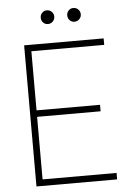

<svg xmlns="http://www.w3.org/2000/svg" viewBox="-60 -958 709 1003"><g transform="rotate(-5 294.0 -456.0)"><path d="M363 -840Q348 -840 338 -850.5Q328 -861 328 -876Q328 -891 338 -901.5Q348 -912 363 -912Q378 -912 388.5 -901.5Q399 -891 399 -876Q399 -861 388.5 -850.5Q378 -840 363 -840ZM224 -840Q209 -840 199 -850.5Q189 -861 189 -876Q189 -891 199 -901.5Q209 -912 224 -912Q239 -912 249.5 -901.5Q260 -891 260 -876Q260 -861 249.5 -850.5Q239 -840 224 -840ZM90 0V-740H507V-706H125V-396H458V-362H125V-34H513V0Z"/></g></svg>

Font: Be Vietnam Pro Thin
Style: Regular
Weight: 100
Designer: Lam Bao, Tony Le, Vietanh Nguyen
Foundry: Yellow Type Foundry
Version: Version 1.002; ttfautohint (v1.8.3)